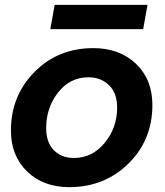

<svg xmlns="http://www.w3.org/2000/svg" viewBox="-20 -761 678 790"><path d="M607 -329Q607 -185 508.5 -88Q410 9 265 9Q158 9 91.5 -55.5Q25 -120 25 -224Q25 -367 122 -465Q219 -563 364 -563Q472 -563 539.5 -498.5Q607 -434 607 -329ZM170 -234Q170 -175 201.5 -143Q233 -111 284 -111Q360 -111 411 -173.5Q462 -236 462 -318Q462 -378 428.5 -410.5Q395 -443 344 -443Q268 -443 219 -380.5Q170 -318 170 -234ZM187 -641 205 -741H587L569 -641Z"/></svg>

Font: Poppins SemiBold
Style: Italic
Weight: 600
Italic angle: -10°
Designer: Ninad Kale (Devanagari), Jonny Pinhorn (Latin)
Foundry: Indian Type Foundry
Version: Version 3.200;PS 1.000;hotconv 16.6.54;makeotf.lib2.5.65590